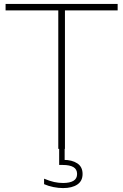

<svg xmlns="http://www.w3.org/2000/svg" viewBox="-20 -760 629 980"><path d="M277.5 0V-707H8.5V-740H580.5V-707H311.5V0ZM302 200Q278.5 200 252.5 194.8Q226.5 189.5 205 180V152Q233.5 164 256.2 169Q279 174 302 174Q336 174 354.8 163Q373.5 152 373.5 128Q373.5 104 354.8 93Q336 82 301 82H282V-10H310V71L304.5 56Q347.5 56 374.5 73.8Q401.5 91.5 401.5 128Q401.5 164 374.5 182Q347.5 200 302 200Z"/></svg>

Font: Encode Sans SC SemiExpanded Thin
Style: Regular
Weight: 250
Width: 6
Designer: Multiple Designers
Foundry: Impallari Type
Version: Version 3.002